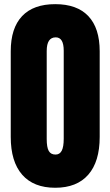

<svg xmlns="http://www.w3.org/2000/svg" viewBox="-20 -887 526 915"><path d="M31.2 -234.4V-642.6Q31.2 -752.9 85.2 -810.1Q139.2 -867.2 243.2 -867.2Q347.2 -867.2 401.1 -810.1Q455.1 -752.9 455.1 -642.6V-234.4Q455.1 -116.7 400.6 -54.4Q346.2 7.8 243.2 7.8Q140.1 7.8 85.7 -54.4Q31.2 -116.7 31.2 -234.4ZM244.6 -150.4Q264.6 -150.4 274.2 -168.7Q283.7 -187 283.7 -226.1V-645.5Q283.7 -709 245.6 -709Q202.6 -709 202.6 -644V-225.1Q202.6 -184.6 212.4 -167.5Q222.2 -150.4 244.6 -150.4Z"/></svg>

Font: Anton
Style: Regular
Weight: 400
Designer: Vernon Adams, Tural Alisoy
Foundry: Vernon Adams
Version: Version 2.300